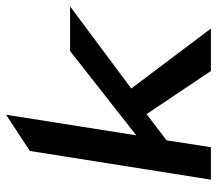

<svg xmlns="http://www.w3.org/2000/svg" viewBox="-60 -636 696 615"><g transform="rotate(-90 287.5 -328.0)"><path d="M124 0 146 -142 230 -206 368 0H504L312 -255L575 -451H432L162 -239L228 -656L112 -580L20 0Z"/></g></svg>

Font: Charger Pro
Style: BlkObl
Weight: 900
Designer: Jasper
Foundry: Cannot Into Space Fonts
Version: Version 1.09